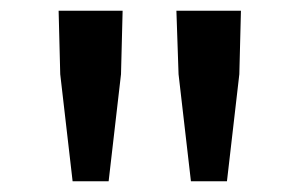

<svg xmlns="http://www.w3.org/2000/svg" viewBox="-20 -795 558 357"><path d="M115 -458H182L205 -657L208 -775H89L92 -657ZM335 -458H402L425 -657L428 -775H308L312 -657Z"/></svg>

Font: Genne Gothic Medium
Style: Regular
Weight: 500
Designer: Ryoko NISHIZUKA (kana & ideographs); Paul D. Hunt (Latin, Greek & Cyrillic); Wenlong ZHANG (bopomofo); Sandoll Communica
Foundry: Adobe Systems Incorporated
Version: Version 1.004;PS 1.004;hotconv 16.6.51;makeotf.lib2.5.65220